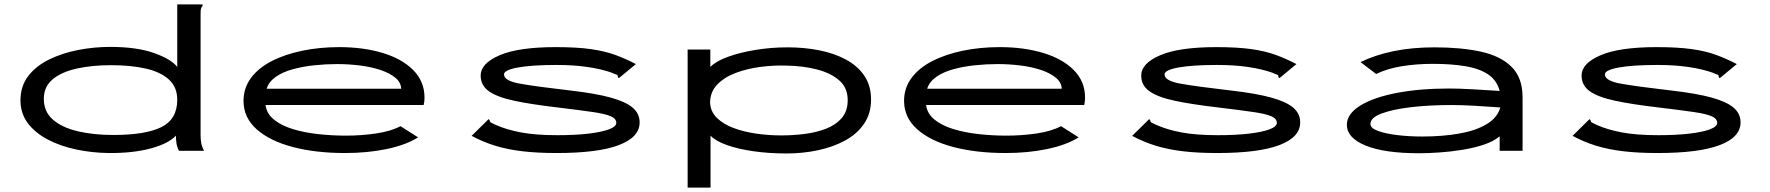

<svg xmlns="http://www.w3.org/2000/svg" viewBox="-20 -685 8040 872"><path d="M473 10Q398 9 326.5 -6Q255 -21 197.5 -51Q140 -81 106.5 -125.5Q73 -170 73 -229Q73 -294 108.5 -340Q144 -386 203.5 -415Q263 -444 335 -458Q407 -472 481 -472Q600 -472 678.5 -444.5Q757 -417 785 -381V-665H900V-658Q894 -652 892.5 -645Q891 -638 891 -621V-71Q891 -53 894 -35.5Q897 -18 907 0H793Q784 -17 781.5 -34Q779 -51 779 -69Q746 -33 665 -11Q584 11 473 10ZM495 -72Q640 -72 712.5 -107.5Q785 -143 785 -232Q785 -289 747.5 -323.5Q710 -358 642.5 -373.5Q575 -389 483 -389Q400 -389 330.5 -374Q261 -359 220 -325.5Q179 -292 179 -236Q179 -178 220 -142Q261 -106 332.5 -89Q404 -72 495 -72Z M1547 10Q1413 10 1309 -17.5Q1205 -45 1145.5 -98Q1086 -151 1086 -227Q1086 -285 1119.5 -330.5Q1153 -376 1213 -407Q1273 -438 1352 -454.5Q1431 -471 1521 -471Q1630 -471 1718 -444.5Q1806 -418 1857 -366.5Q1908 -315 1908 -241Q1908 -232 1907 -224Q1906 -216 1904 -208H1186Q1191 -169 1224 -142Q1257 -115 1309 -99Q1361 -83 1424 -76Q1487 -69 1551 -69Q1622 -69 1689 -79Q1756 -89 1799 -112L1879 -61Q1822 -26 1735.5 -8Q1649 10 1547 10ZM1191 -282H1802Q1801 -311 1775.5 -332Q1750 -353 1708.5 -367Q1667 -381 1615.5 -387.5Q1564 -394 1511 -394Q1460 -394 1407.5 -388.5Q1355 -383 1309.5 -370.5Q1264 -358 1232.5 -336Q1201 -314 1191 -282Z M2508 10Q2420 10 2352.5 2Q2285 -6 2229.5 -23Q2174 -40 2122 -68L2192 -137L2199 -144L2204 -139Q2204 -131 2210.5 -128Q2217 -125 2231 -118Q2280 -96 2346.5 -83.5Q2413 -71 2512 -71Q2592 -71 2652 -78Q2712 -85 2745.5 -97.5Q2779 -110 2779 -127Q2779 -146 2754 -157Q2729 -168 2670.5 -176.5Q2612 -185 2512 -197Q2392 -211 2315 -227.5Q2238 -244 2200.5 -270.5Q2163 -297 2163 -342Q2163 -397 2249 -434Q2335 -471 2504 -471Q2599 -471 2663 -462Q2727 -453 2774.5 -435.5Q2822 -418 2868 -394L2798 -336L2790 -330L2786 -335Q2787 -344 2780 -346Q2773 -348 2758 -355Q2713 -371 2650 -380.5Q2587 -390 2508 -390Q2396 -390 2332.5 -378.5Q2269 -367 2269 -347Q2269 -318 2341.5 -305Q2414 -292 2570 -274Q2684 -261 2753 -242Q2822 -223 2853.5 -196Q2885 -169 2885 -129Q2885 -62 2790.5 -26Q2696 10 2508 10Z M3103 167V-460H3206V-381Q3233 -408 3287.5 -427.5Q3342 -447 3412.5 -458.5Q3483 -470 3557 -470Q3633 -470 3701 -456.5Q3769 -443 3822 -414.5Q3875 -386 3905.5 -341Q3936 -296 3936 -233Q3936 -169 3904 -122.5Q3872 -76 3817.5 -46.5Q3763 -17 3694.5 -2.5Q3626 12 3553 12Q3473 12 3402.5 2Q3332 -8 3280.5 -26.5Q3229 -45 3207 -69V167ZM3529 -70Q3580 -70 3633 -76.5Q3686 -83 3730.5 -100Q3775 -117 3802.5 -148.5Q3830 -180 3830 -230Q3830 -286 3792 -319.5Q3754 -353 3690.5 -369.5Q3627 -386 3551 -387Q3493 -389 3432.5 -381Q3372 -373 3320.5 -353.5Q3269 -334 3237 -300.5Q3205 -267 3205 -218Q3207 -178 3236 -149.5Q3265 -121 3312 -103.5Q3359 -86 3415.5 -78Q3472 -70 3529 -70Z M4547 10Q4413 10 4309 -17.5Q4205 -45 4145.5 -98Q4086 -151 4086 -227Q4086 -285 4119.5 -330.5Q4153 -376 4213 -407Q4273 -438 4352 -454.5Q4431 -471 4521 -471Q4630 -471 4718 -444.5Q4806 -418 4857 -366.5Q4908 -315 4908 -241Q4908 -232 4907 -224Q4906 -216 4904 -208H4186Q4191 -169 4224 -142Q4257 -115 4309 -99Q4361 -83 4424 -76Q4487 -69 4551 -69Q4622 -69 4689 -79Q4756 -89 4799 -112L4879 -61Q4822 -26 4735.5 -8Q4649 10 4547 10ZM4191 -282H4802Q4801 -311 4775.5 -332Q4750 -353 4708.5 -367Q4667 -381 4615.5 -387.5Q4564 -394 4511 -394Q4460 -394 4407.5 -388.5Q4355 -383 4309.5 -370.5Q4264 -358 4232.5 -336Q4201 -314 4191 -282Z M5508 10Q5420 10 5352.5 2Q5285 -6 5229.5 -23Q5174 -40 5122 -68L5192 -137L5199 -144L5204 -139Q5204 -131 5210.5 -128Q5217 -125 5231 -118Q5280 -96 5346.5 -83.5Q5413 -71 5512 -71Q5592 -71 5652 -78Q5712 -85 5745.5 -97.5Q5779 -110 5779 -127Q5779 -146 5754 -157Q5729 -168 5670.5 -176.5Q5612 -185 5512 -197Q5392 -211 5315 -227.5Q5238 -244 5200.5 -270.5Q5163 -297 5163 -342Q5163 -397 5249 -434Q5335 -471 5504 -471Q5599 -471 5663 -462Q5727 -453 5774.5 -435.5Q5822 -418 5868 -394L5798 -336L5790 -330L5786 -335Q5787 -344 5780 -346Q5773 -348 5758 -355Q5713 -371 5650 -380.5Q5587 -390 5508 -390Q5396 -390 5332.5 -378.5Q5269 -367 5269 -347Q5269 -318 5341.5 -305Q5414 -292 5570 -274Q5684 -261 5753 -242Q5822 -223 5853.5 -196Q5885 -169 5885 -129Q5885 -62 5790.5 -26Q5696 10 5508 10Z M6425 11Q6267 11 6182 -24Q6097 -59 6097 -118Q6097 -167 6156.5 -204.5Q6216 -242 6321 -262.5Q6426 -283 6561 -283Q6606 -283 6669 -279.5Q6732 -276 6791 -272Q6778 -321 6738 -347.5Q6698 -374 6634.5 -384.5Q6571 -395 6487 -395Q6414 -395 6348 -384.5Q6282 -374 6230 -349L6159 -403Q6224 -435 6308.5 -452.5Q6393 -470 6495 -470Q6615 -470 6705 -450.5Q6795 -431 6845 -381.5Q6895 -332 6895 -243V0H6791V-66Q6764 -43 6719 -28Q6674 -13 6621 -4.5Q6568 4 6516.5 7.5Q6465 11 6425 11ZM6204 -122Q6204 -103 6238 -90.5Q6272 -78 6325.5 -71.5Q6379 -65 6439 -65Q6532 -65 6608 -78.5Q6684 -92 6732.5 -121.5Q6781 -151 6794 -197Q6741 -201 6679.5 -204.5Q6618 -208 6573 -208Q6470 -208 6386.5 -198Q6303 -188 6253.5 -169Q6204 -150 6204 -122Z M7508 10Q7420 10 7352.5 2Q7285 -6 7229.5 -23Q7174 -40 7122 -68L7192 -137L7199 -144L7204 -139Q7204 -131 7210.5 -128Q7217 -125 7231 -118Q7280 -96 7346.5 -83.5Q7413 -71 7512 -71Q7592 -71 7652 -78Q7712 -85 7745.5 -97.5Q7779 -110 7779 -127Q7779 -146 7754 -157Q7729 -168 7670.5 -176.5Q7612 -185 7512 -197Q7392 -211 7315 -227.5Q7238 -244 7200.5 -270.5Q7163 -297 7163 -342Q7163 -397 7249 -434Q7335 -471 7504 -471Q7599 -471 7663 -462Q7727 -453 7774.5 -435.5Q7822 -418 7868 -394L7798 -336L7790 -330L7786 -335Q7787 -344 7780 -346Q7773 -348 7758 -355Q7713 -371 7650 -380.5Q7587 -390 7508 -390Q7396 -390 7332.5 -378.5Q7269 -367 7269 -347Q7269 -318 7341.5 -305Q7414 -292 7570 -274Q7684 -261 7753 -242Q7822 -223 7853.5 -196Q7885 -169 7885 -129Q7885 -62 7790.5 -26Q7696 10 7508 10Z"/></svg>

Font: Inconsolata UltraExpanded Medium
Style: Regular
Weight: 500
Width: 9
Monospace: yes
Designer: Raph Levien, Cyreal, Brenton Simpson
Foundry: Raph Levien, Cyreal, Google
Version: Version 3.001; ttfautohint (v1.8.2.53-6de2)